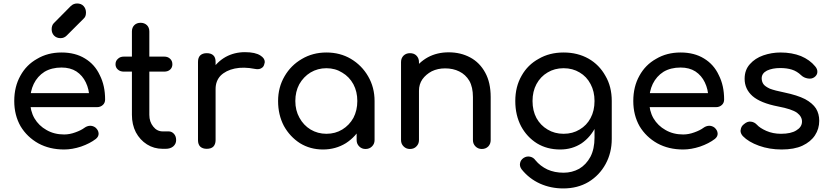

<svg xmlns="http://www.w3.org/2000/svg" viewBox="-20 -851 4744 1098"><path d="M346.7 3.9Q263.7 3.9 199.2 -31.2Q134.8 -67.4 97.7 -128.9Q61.5 -192.4 61.5 -273.4Q61.5 -355.5 96.7 -418Q130.9 -480.5 192.4 -514.6Q252.9 -550.8 332 -550.8Q410.2 -550.8 465.8 -516.6Q522.5 -482.4 550.8 -420.9Q581.1 -361.3 581.1 -282.2Q581.1 -262.7 568.4 -251Q554.7 -238.3 535.2 -238.3Q400.4 -238.3 131.8 -238.3Q131.8 -257.8 131.8 -318.4Q232.4 -318.4 532.2 -318.4Q521.5 -310.5 491.2 -290Q490.2 -339.8 470.7 -379.9Q452.1 -418.9 417 -442.4Q381.8 -464.8 332 -464.8Q275.4 -464.8 234.4 -440.4Q194.3 -415 172.9 -371.1Q152.3 -328.1 152.3 -273.4Q152.3 -217.8 176.8 -174.8Q202.1 -131.8 246.1 -107.4Q290 -82 346.7 -82Q377.9 -82 410.2 -93.8Q443.4 -105.5 462.9 -120.1Q477.5 -130.9 495.1 -131.8Q512.7 -131.8 526.4 -121.1Q543 -106.4 543.9 -87.9Q544.9 -70.3 528.3 -56.6Q494.1 -30.3 443.4 -12.7Q392.6 3.9 346.7 3.9ZM326.2 -632.8Q303.7 -632.8 289.1 -647.5Q275.4 -662.1 275.4 -683.6Q275.4 -705.1 287.1 -717.8Q319.3 -751 384.8 -816.4Q400.4 -831.1 420.9 -831.1Q444.3 -831.1 458 -816.4Q471.7 -800.8 471.7 -779.3Q471.7 -768.6 468.8 -759.8Q465.8 -751 458 -744.1Q425.8 -711.9 361.3 -647.5Q346.7 -632.8 326.2 -632.8Z M910.2 0Q860.4 0 820.3 -25.4Q780.3 -50.8 756.8 -94.7Q734.4 -138.7 734.4 -194.3Q734.4 -352.5 734.4 -670.9Q734.4 -693.4 748 -707Q761.7 -720.7 784.2 -720.7Q805.7 -720.7 820.3 -707Q834 -693.4 834 -670.9Q834 -511.7 834 -194.3Q834 -154.3 856.4 -127Q877.9 -99.6 910.2 -99.6Q921.9 -99.6 944.3 -99.6Q961.9 -99.6 974.6 -85.9Q987.3 -72.3 987.3 -49.8Q987.3 -28.3 970.7 -13.7Q954.1 0 927.7 0Q921.9 0 910.2 0ZM688.5 -441.4Q667 -441.4 654.3 -453.1Q640.6 -464.8 640.6 -483.4Q640.6 -502.9 654.3 -514.6Q667 -527.3 688.5 -527.3Q764.6 -527.3 918.9 -527.3Q940.4 -527.3 953.1 -514.6Q965.8 -502.9 965.8 -483.4Q965.8 -464.8 953.1 -453.1Q940.4 -441.4 918.9 -441.4Q841.8 -441.4 688.5 -441.4Z M1161.1 -341.8Q1161.1 -402.3 1191.4 -449.2Q1220.7 -497.1 1270.5 -525.4Q1320.3 -552.7 1380.9 -552.7Q1440.4 -552.7 1469.7 -533.2Q1494.1 -517.6 1494.1 -497.1Q1494.1 -492.2 1492.2 -487.3Q1489.3 -472.7 1481.4 -465.8Q1472.7 -458 1461.9 -456.1Q1450.2 -454.1 1437.5 -457Q1373 -469.7 1322.3 -459Q1271.5 -448.2 1241.2 -418Q1212.9 -387.7 1212.9 -341.8Q1195.3 -341.8 1161.1 -341.8ZM1162.1 0Q1138.7 0 1125 -12.7Q1112.3 -25.4 1112.3 -49.8Q1112.3 -199.2 1112.3 -497.1Q1112.3 -521.5 1125 -534.2Q1138.7 -546.9 1162.1 -546.9Q1187.5 -546.9 1200.2 -534.2Q1212.9 -522.5 1212.9 -497.1Q1212.9 -347.7 1212.9 -49.8Q1212.9 -26.4 1200.2 -12.7Q1187.5 0 1162.1 0Z M1827.1 3.9Q1753.9 3.9 1695.3 -32.2Q1637.7 -69.3 1603.5 -130.9Q1570.3 -194.3 1570.3 -273.4Q1570.3 -351.6 1607.4 -415Q1643.6 -477.5 1706.1 -513.7Q1768.6 -550.8 1846.7 -550.8Q1924.8 -550.8 1986.3 -514.6Q2048.8 -477.5 2085 -415Q2122.1 -351.6 2122.1 -273.4Q2108.4 -273.4 2083 -273.4Q2083 -194.3 2048.8 -131.8Q2015.6 -69.3 1958 -32.2Q1899.4 3.9 1827.1 3.9ZM1846.7 -85.9Q1897.5 -85.9 1937.5 -110.4Q1977.5 -134.8 2001 -176.8Q2023.4 -219.7 2023.4 -273.4Q2023.4 -327.1 2001 -369.1Q1977.5 -412.1 1937.5 -435.5Q1897.5 -460.9 1846.7 -460.9Q1796.9 -460.9 1755.9 -436.5Q1715.8 -412.1 1691.4 -369.1Q1668.9 -327.1 1668.9 -273.4Q1668.9 -219.7 1692.4 -177.7Q1715.8 -134.8 1755.9 -110.4Q1796.9 -85.9 1846.7 -85.9ZM2070.3 1Q2048.8 1 2034.2 -13.7Q2019.5 -28.3 2019.5 -49.8Q2019.5 -100.6 2019.5 -203.1Q2024.4 -229.5 2039.1 -308.6Q2059.6 -299.8 2122.1 -273.4Q2122.1 -216.8 2122.1 -49.8Q2122.1 -28.3 2107.4 -13.7Q2092.8 1 2070.3 1Z M2735.4 1Q2713.9 1 2699.2 -13.7Q2684.6 -28.3 2684.6 -49.8Q2684.6 -131.8 2684.6 -295.9Q2684.6 -352.5 2664.1 -388.7Q2642.6 -424.8 2606.4 -442.4Q2571.3 -460 2525.4 -460Q2483.4 -460 2449.2 -443.4Q2416 -425.8 2395.5 -397.5Q2376 -369.1 2376 -332Q2354.5 -332 2312.5 -332Q2312.5 -394.5 2342.8 -444.3Q2374 -494.1 2426.8 -523.4Q2479.5 -551.8 2545.9 -551.8Q2614.3 -551.8 2668.9 -522.5Q2723.6 -493.2 2754.9 -435.5Q2786.1 -378.9 2786.1 -295.9Q2786.1 -213.9 2786.1 -49.8Q2786.1 -28.3 2772.5 -13.7Q2757.8 1 2735.4 1ZM2324.2 1Q2302.7 1 2288.1 -13.7Q2273.4 -28.3 2273.4 -49.8Q2273.4 -198.2 2273.4 -496.1Q2273.4 -518.6 2288.1 -533.2Q2302.7 -546.9 2324.2 -546.9Q2347.7 -546.9 2361.3 -533.2Q2376 -518.6 2376 -496.1Q2376 -347.7 2376 -49.8Q2376 -28.3 2361.3 -13.7Q2347.7 1 2324.2 1Z M3183.6 3.9Q3108.4 3.9 3050.8 -31.2Q2993.2 -67.4 2960 -128.9Q2926.8 -192.4 2926.8 -273.4Q2926.8 -355.5 2962.9 -418Q2998 -480.5 3060.5 -514.6Q3122.1 -550.8 3203.1 -550.8Q3283.2 -550.8 3345.7 -515.6Q3407.2 -480.5 3442.4 -417Q3478.5 -355.5 3478.5 -273.4Q3459 -273.4 3418.9 -273.4Q3418.9 -192.4 3388.7 -129.9Q3358.4 -67.4 3305.7 -31.2Q3252 3.9 3183.6 3.9ZM3201.2 226.6Q3129.9 226.6 3068.4 199.2Q3005.9 170.9 2962.9 117.2Q2950.2 99.6 2954.1 82Q2957 64.5 2973.6 52.7Q2991.2 41 3010.7 44.9Q3030.3 48.8 3042 65.4Q3069.3 98.6 3110.4 118.2Q3151.4 136.7 3203.1 136.7Q3251 136.7 3292 114.3Q3332 90.8 3356.4 45.9Q3379.9 1 3379.9 -64.5Q3379.9 -111.3 3379.9 -206.1Q3388.7 -227.5 3413.1 -293.9Q3429.7 -289.1 3478.5 -273.4Q3478.5 -218.8 3478.5 -56.6Q3478.5 22.5 3443.4 86.9Q3408.2 151.4 3345.7 189.5Q3283.2 226.6 3201.2 226.6ZM3203.1 -85.9Q3254.9 -85.9 3294.9 -110.4Q3335 -133.8 3357.4 -175.8Q3379.9 -217.8 3379.9 -273.4Q3379.9 -328.1 3357.4 -370.1Q3335 -413.1 3294.9 -436.5Q3254.9 -460.9 3203.1 -460.9Q3151.4 -460.9 3111.3 -436.5Q3071.3 -413.1 3047.9 -370.1Q3025.4 -328.1 3025.4 -273.4Q3025.4 -217.8 3047.9 -175.8Q3071.3 -133.8 3111.3 -110.4Q3151.4 -85.9 3203.1 -85.9Z M3886.7 3.9Q3803.7 3.9 3739.3 -31.2Q3674.8 -67.4 3637.7 -128.9Q3601.6 -192.4 3601.6 -273.4Q3601.6 -355.5 3636.7 -418Q3670.9 -480.5 3732.4 -514.6Q3793 -550.8 3872.1 -550.8Q3950.2 -550.8 4005.9 -516.6Q4062.5 -482.4 4090.8 -420.9Q4121.1 -361.3 4121.1 -282.2Q4121.1 -262.7 4108.4 -251Q4094.7 -238.3 4075.2 -238.3Q3940.4 -238.3 3671.9 -238.3Q3671.9 -257.8 3671.9 -318.4Q3772.5 -318.4 4072.3 -318.4Q4061.5 -310.5 4031.2 -290Q4030.3 -339.8 4010.7 -379.9Q3992.2 -418.9 3957 -442.4Q3921.9 -464.8 3872.1 -464.8Q3815.4 -464.8 3774.4 -440.4Q3734.4 -415 3712.9 -371.1Q3692.4 -328.1 3692.4 -273.4Q3692.4 -217.8 3716.8 -174.8Q3742.2 -131.8 3786.1 -107.4Q3830.1 -82 3886.7 -82Q3918 -82 3950.2 -93.8Q3983.4 -105.5 4002.9 -120.1Q4017.6 -130.9 4035.2 -131.8Q4052.7 -131.8 4066.4 -121.1Q4083 -106.4 4084 -87.9Q4085 -70.3 4068.4 -56.6Q4034.2 -30.3 3983.4 -12.7Q3932.6 3.9 3886.7 3.9Z M4450.2 3.9Q4379.9 3.9 4320.3 -17.6Q4260.7 -39.1 4228.5 -72.3Q4215.8 -85.9 4214.8 -102.5Q4214.8 -105.5 4215.8 -108.4Q4217.8 -128.9 4235.4 -141.6Q4254.9 -158.2 4274.4 -155.3Q4293.9 -153.3 4308.6 -137.7Q4325.2 -119.1 4362.3 -102.5Q4400.4 -85.9 4446.3 -85.9Q4503.9 -85.9 4534.2 -105.5Q4565.4 -124 4566.4 -154.3Q4567.4 -183.6 4538.1 -206.1Q4507.8 -227.5 4429.7 -242.2Q4329.1 -261.7 4283.2 -301.8Q4238.3 -341.8 4238.3 -400.4Q4238.3 -451.2 4268.6 -484.4Q4297.9 -517.6 4344.7 -534.2Q4392.6 -550.8 4443.4 -550.8Q4508.8 -550.8 4560.5 -530.3Q4611.3 -508.8 4641.6 -471.7Q4655.3 -456.1 4654.3 -438.5Q4653.3 -420.9 4636.7 -409.2Q4621.1 -398.4 4599.6 -402.3Q4577.1 -406.2 4562.5 -419.9Q4537.1 -444.3 4507.8 -453.1Q4479.5 -461.9 4441.4 -461.9Q4397.5 -461.9 4366.2 -447.3Q4335.9 -431.6 4335.9 -403.3Q4335.9 -384.8 4345.7 -370.1Q4355.5 -356.4 4382.8 -343.8Q4411.1 -333 4464.8 -322.3Q4540 -306.6 4584 -284.2Q4627 -260.7 4646.5 -230.5Q4665 -200.2 4665 -160.2Q4665 -114.3 4640.6 -77.1Q4616.2 -40 4568.4 -17.6Q4521.5 3.9 4450.2 3.9Z"/></svg>

Font: Abed
Style: Bold
Weight: 700
Designer: Johan Aakerlund
Version: Version 3.105